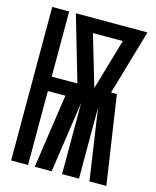

<svg xmlns="http://www.w3.org/2000/svg" viewBox="-111 -812 722 888"><g transform="rotate(15 250.0 -367.5)"><path d="M28 0V-735H109V-423H232L141 -735H484L393 -423H421L484 0H403L353 -341V0H272V-341L222 0H141L193 -354H109V0ZM313 -423 384 -667H241Z"/></g></svg>

Font: Iosevka SS04 Extrabold
Style: Regular
Weight: 800
Monospace: yes
Designer: Belleve Invis
Foundry: Belleve Invis
Version: Version 19.0.0; ttfautohint (v1.8.4)